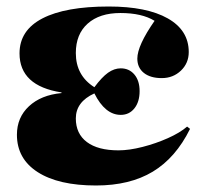

<svg xmlns="http://www.w3.org/2000/svg" viewBox="-20 -556 624 590"><path d="M275 14Q160 14 96 -27Q32 -68 32 -142Q32 -195 69 -229.5Q106 -264 169 -270V-272Q40 -292 40 -392Q40 -463 110.5 -499.5Q181 -536 314 -536Q431 -536 495.5 -499.5Q560 -463 560 -396Q560 -362 536 -339Q512 -316 477 -316Q442 -316 422 -332Q402 -348 402 -376Q402 -416 455 -492Q416 -516 350 -516Q286 -516 249.5 -483.5Q213 -451 213 -393Q213 -324 270 -288Q293 -319 312 -332.5Q331 -346 351 -346Q377 -346 393 -327Q409 -308 409 -276Q409 -243 393 -223Q377 -203 351 -203Q303 -203 270 -269Q213 -243 213 -192Q213 -145 247 -119.5Q281 -94 344 -94Q377 -94 418 -104.5Q459 -115 496 -131.5Q533 -148 555 -167L564 -160Q520 -71 449.5 -28.5Q379 14 275 14Z"/></svg>

Font: Display Black
Style: Regular
Weight: 900
Designer: Latin by Veronika Burian and Jose Scaglione. Greek by Irene Vlachou. Cyrillic by Vera Evstafieva.
Foundry: TypeTogether
Version: Version 3.002